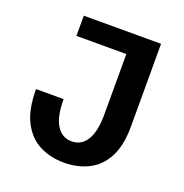

<svg xmlns="http://www.w3.org/2000/svg" viewBox="-128 -815 905 942"><g transform="rotate(20 325.0 -344.5)"><path d="M305 11Q234.5 11 177.8 -17.8Q121 -46.5 87.5 -110.8Q54 -175 54 -281.5H198Q198 -189.5 226.5 -144.8Q255 -100 305 -100Q355.5 -100 383.5 -144.8Q411.5 -189.5 411.5 -281.5V-594.5H151V-700H554.5V-268.5Q554.5 -168.5 521.8 -107Q489 -45.5 432.5 -17.2Q376 11 305 11Z"/></g></svg>

Font: Trispace SemiBold
Style: Regular
Weight: 600
Designer: Tyler Finck
Foundry: Etcetera Type Company
Version: Version 1.210; ttfautohint (v1.8.3)